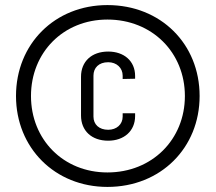

<svg xmlns="http://www.w3.org/2000/svg" viewBox="-20 -728 849 756"><path d="M403 8C613 8 766 -146 766 -350C766 -555 613 -708 403 -708C196 -708 43 -555 43 -350C43 -146 196 8 403 8ZM102 -350C102 -521 229 -651 403 -651C579 -651 708 -521 708 -350C708 -179 579 -49 403 -49C229 -49 102 -179 102 -350ZM299 -273C299 -213 341 -174 406 -174C468 -174 512 -212 512 -271V-282H463V-269C463 -238 439 -217 406 -217C370 -217 348 -238 348 -269V-430C348 -461 369 -483 406 -483C439 -483 463 -461 463 -430V-417L512 -418V-429C512 -488 468 -525 406 -525C341 -525 299 -486 299 -426Z"/></svg>

Font: Vanilla Cream Book
Style: Regular
Weight: 400
Designer: Jeremy Tribby, Jinavaṁso
Foundry: Tribby Type
Version: Version 1.422;Glyphs 3.1.2 (3151)